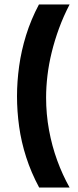

<svg xmlns="http://www.w3.org/2000/svg" viewBox="-20 -721 349 858"><path d="M291 -701Q263 -647 243.5 -593.5Q224 -540 211 -487Q198 -434 192 -383Q186 -332 186 -285Q186 -211 199 -140Q212 -69 235.5 -4.5Q259 60 291 117H155Q119 50 97 -18.5Q75 -87 65.5 -155.5Q56 -224 56 -291Q56 -356 65.5 -425Q75 -494 96.5 -563.5Q118 -633 154 -701Z"/></svg>

Font: Bricolage Grotesque 24pt SemiBold
Style: Regular
Weight: 600
Designer: Mathieu Triay
Foundry: Atelier Triay
Version: Version 1.001;gftools[0.9.33.dev8+g029e19f]